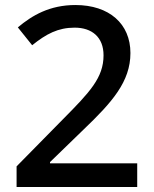

<svg xmlns="http://www.w3.org/2000/svg" viewBox="-20 -744 612 764"><path d="M526 0V-94H179V-99L312 -228C426 -337 499 -419 499 -533C499 -649 415 -724 280 -724C178 -724 108 -683 51 -635L108 -564C164 -609 211 -634 277 -634C346 -634 392 -596 392 -524C392 -435 338 -378 230 -269L46 -82V0Z"/></svg>

Font: Noto Sans Hanifi Rohingya Medium
Style: Regular
Weight: 500
Designer: Monotype Design Team and DaltonMaag
Foundry: Google LLC
Version: Version 2.102